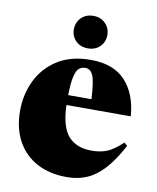

<svg xmlns="http://www.w3.org/2000/svg" viewBox="-83 -791 711 870"><g transform="rotate(10 272.0 -356.0)"><path d="M300 -527Q404.5 -527 459.2 -468.2Q514 -409.5 522 -306.5H226Q229 -207 266 -164.8Q303 -122.5 374 -122.5Q414 -122.5 445 -135.2Q476 -148 514.5 -184.5L529 -171.5Q491.5 -101.5 454 -60.8Q416.5 -20 375.2 -2.5Q334 15 284 15Q204.5 15 146 -16.2Q87.5 -47.5 55.5 -106Q23.5 -164.5 23.5 -245Q23.5 -320 54.5 -384.2Q85.5 -448.5 147 -487.8Q208.5 -527 300 -527ZM282 -487Q264.5 -487 252.5 -476.8Q240.5 -466.5 233.8 -437.5Q227 -408.5 226 -352H333Q329 -432.5 317.2 -459.8Q305.5 -487 282 -487ZM276.5 -576Q242.5 -576 221 -597.2Q199.5 -618.5 199.5 -650.5Q199.5 -682 221 -703.8Q242.5 -725.5 276.5 -725.5Q310.5 -725.5 332 -703.8Q353.5 -682 353.5 -650.5Q353.5 -618.5 332 -597.2Q310.5 -576 276.5 -576Z"/></g></svg>

Font: Newsreader Display ExtraBold
Style: Regular
Weight: 800
Designer: Hugues Gentile
Foundry: Production Type
Version: Version 1.001